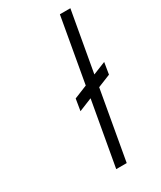

<svg xmlns="http://www.w3.org/2000/svg" viewBox="-188 -804 733 872"><g transform="rotate(-30 179.0 -368.5)"><path d="M152 0 212 -337 143 -309 153 -370 222 -398 282 -737H337L281 -422L348 -449L338 -388L271 -361L207 0Z"/></g></svg>

Font: Tomorrow Light
Style: Italic
Weight: 300
Italic angle: -10°
Designer: Tony de Marco, Monica Rizzolli
Foundry: Just in Type
Version: Version 2.002